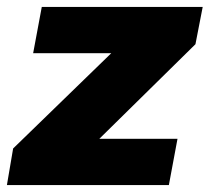

<svg xmlns="http://www.w3.org/2000/svg" viewBox="-39 -536 607 556"><path d="M-19 0 -1 -106 309 -407 334 -382H57L82 -516H548L527 -408L212 -98L194 -134H475L450 0Z"/></svg>

Font: REM
Style: Bold Italic
Weight: 700
Italic angle: -11°
Designer: Octavio Pardo
Foundry: Ashler Design
Version: Version 1.005;gftools[0.9.28]